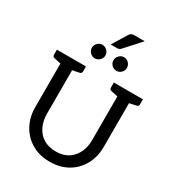

<svg xmlns="http://www.w3.org/2000/svg" viewBox="-250 -1230 1262 1384"><g transform="rotate(30 381.0 -538.5)"><path d="M381 9Q294 9 230 -29Q166 -67 130.5 -132.5Q95 -198 95 -281V-643L39 -655Q23 -658 23 -676V-717H265V-676Q265 -658 249 -655L192 -643V-282Q192 -223 214 -176.5Q236 -130 278.5 -103.5Q321 -77 381 -77Q470 -77 519.5 -134Q569 -191 569 -281V-643L513 -655Q497 -658 497 -676V-717H739V-676Q739 -658 723 -655L666 -643V-281Q666 -196 630 -130.5Q594 -65 530 -28Q466 9 381 9ZM347 -855Q347 -833 330 -816Q313 -799 290 -799Q268 -799 251 -816Q234 -833 234 -855Q234 -878 251 -895Q268 -912 290 -912Q313 -912 330 -895Q347 -878 347 -855ZM526 -855Q526 -832 509.5 -815.5Q493 -799 470 -799Q447 -799 430.5 -815.5Q414 -832 414 -855Q414 -878 431 -895Q448 -912 470 -912Q493 -912 509.5 -895Q526 -878 526 -855ZM340 -943 414 -1064Q421 -1075 429.5 -1080.5Q438 -1086 454 -1086H541L424 -957Q413 -943 393 -943Z"/></g></svg>

Font: Aleo
Style: Regular
Weight: 400
Designer: Alessio Laiso
Foundry: Alessio Laiso
Version: Version 2.001; ttfautohint (v1.8.4.7-5d5b);gftools[0.9.29]